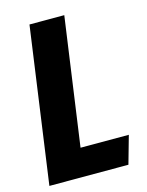

<svg xmlns="http://www.w3.org/2000/svg" viewBox="-107 -760 631 826"><g transform="rotate(-15 208.5 -346.5)"><path d="M261 -693 181 -124H396L361 0H9L106 -693Z"/></g></svg>

Font: Fira Sans Extra Condensed
Style: Bold Italic
Weight: 700
Width: 3
Italic angle: -8°
Designer: Carrois Corporate & Edenspiekermann AG
Foundry: Carrois Corporate GbR & Edenspiekermann AG
Version: Version 4.203